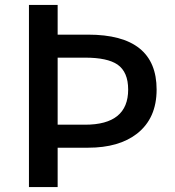

<svg xmlns="http://www.w3.org/2000/svg" viewBox="-20 -756 708 776"><path d="M97 -736H213V-616H336Q613 -616 613 -394Q613 -278 534 -216Q461 -159 336 -159H213V0H97ZM324 -252Q498 -252 498 -394Q498 -465 455 -495Q414 -523 324 -523H213V-252Z"/></svg>

Font: Noto Sans S Chinese Medium
Style: Regular
Weight: 500
Designer: Ryoko NISHIZUKA  (kana & ideographs); Paul D. Hunt (Latin, Greek & Cyrillic); Wenlong ZHANG  (bopomofo); Sandoll Communi
Foundry: Adobe Systems Incorporated
Version: Version 1.000;PS 1;hotconv 1.0.78;makeotf.lib2.5.61930